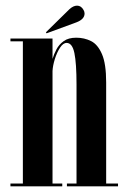

<svg xmlns="http://www.w3.org/2000/svg" viewBox="-20 -660 452 680"><path d="M17 0V-10H61V-513.5H17V-523.5H166V-451.5Q171 -468 180 -485.2Q189 -502.5 205.8 -514.5Q222.5 -526.5 250 -526.5Q278.5 -526.5 302.5 -514.5Q326.5 -502.5 341.2 -468.2Q356 -434 356 -368V-10H398V0H217V-10H251V-361Q251 -436 243.5 -472Q236 -508 216 -508Q203.5 -508 192.5 -491Q181.5 -474 174.2 -450.8Q167 -427.5 166 -408.5V-10H200.5V0ZM145 -542 142.5 -545.5 225.5 -627Q239.5 -640 253 -640Q267.5 -640 276 -624.5Q279.5 -618.5 279.5 -612Q279.5 -592 251 -581Z"/></svg>

Font: Imbue 100pt SemiBold
Style: Regular
Weight: 600
Designer: Tyler Finck
Foundry: Etcetera Type Company
Version: Version 1.102; ttfautohint (v1.8.3)